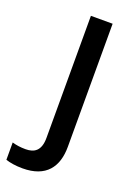

<svg xmlns="http://www.w3.org/2000/svg" viewBox="-207 -598 630 897"><g transform="rotate(20 108.0 -149.5)"><path d="M26 240C143 240 191 173 191 73V-539H83V68C83 133 51 151 9 151C-17 151 -37 148 -58 142V228C-38 235 -8 240 26 240Z"/></g></svg>

Font: Noto Sans Balinese Medium
Style: Regular
Weight: 500
Designer: Aditya Bayu, David Williams
Foundry: David Williams
Version: Version 2.005